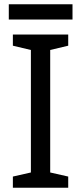

<svg xmlns="http://www.w3.org/2000/svg" viewBox="-20 -875 379 895"><path d="M298 0H40V-52L124 -71V-642L40 -662V-714H298V-662L214 -642V-71L298 -52ZM318 -855V-784H21V-855Z"/></svg>

Font: Noto Sans Myanmar
Style: Regular
Weight: 400
Designer: Monotype Design Team
Foundry: Monotype Imaging Inc.
Version: Version 2.107